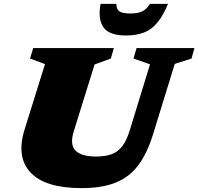

<svg xmlns="http://www.w3.org/2000/svg" viewBox="-20 -955 1022 990"><path d="M360.5 -278Q339 -210 369 -179Q399 -148 474.5 -148Q523 -148 555.8 -160Q588.5 -172 611.2 -202.2Q634 -232.5 650.5 -287.5L753.5 -623.5L668.5 -653L684 -707H982.5L967.5 -653L881 -625.5L770 -265Q739.5 -165.5 693.5 -103.8Q647.5 -42 576.8 -13.5Q506 15 400 15Q214 15 138 -65Q62 -145 107.5 -289.5L212 -624.5L135 -653L151 -707H567L551.5 -653L467.5 -622.5ZM651.5 -885.5Q692 -885.5 714.2 -896.8Q736.5 -908 753 -935H846.5Q821 -874 791.2 -838.2Q761.5 -802.5 722.2 -787.2Q683 -772 629.5 -772Q543.5 -772 513.8 -813.5Q484 -855 498.5 -935H580Q580 -908 595.2 -896.8Q610.5 -885.5 651.5 -885.5Z"/></svg>

Font: Newsreader Caption ExtraBold
Style: Italic
Weight: 800
Italic angle: -17°
Designer: Hugues Gentile
Foundry: Production Type
Version: Version 1.001